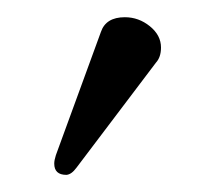

<svg xmlns="http://www.w3.org/2000/svg" viewBox="-20 -751 259 223"><path d="M125 -731Q141.1 -731 154.1 -720.5Q167 -710 167 -695.8Q167 -684.6 161.1 -678.2L68.8 -556.2Q63 -548.3 57.1 -547.9Q43 -547.9 43 -561Q43 -564.9 44.9 -570.8L97.2 -713.9Q103 -731 125 -731Z"/></svg>

Font: Linux Libertine Capitals
Style: Small Caps
Weight: 400
Designer: Philipp H. Poll
Foundry: Philipp H. Poll
Version: Version 5.1.3